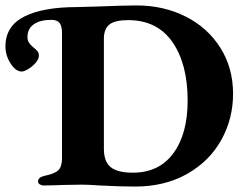

<svg xmlns="http://www.w3.org/2000/svg" viewBox="-21 -679 904 706"><path d="M346 3Q306 0 281 0L215 1Q163 3 139 3Q132 3 125.5 -1Q119 -5 119 -11Q119 -27 141 -32Q180 -40 193.5 -53Q207 -66 207 -97V-559Q207 -583 198 -594.5Q189 -606 168 -606Q126 -606 103 -589.5Q80 -573 80 -543Q80 -531 85 -523Q90 -515 99 -507Q112 -497 117 -490.5Q122 -484 122 -474Q122 -462 110.5 -448.5Q99 -435 83.5 -425.5Q68 -416 59 -416Q37 -416 18 -445.5Q-1 -475 -1 -508Q-1 -583 68 -618Q137 -653 263 -653L335 -655Q437 -659 481 -659Q581 -659 662 -618Q743 -577 789.5 -503Q836 -429 836 -334Q836 -242 792.5 -164Q749 -86 667 -39.5Q585 7 475 7Q422 7 346 3ZM669 -309Q669 -444 613 -524.5Q557 -605 450 -605Q402 -605 381.5 -589Q361 -573 361 -536V-132Q361 -84 386.5 -64Q412 -44 467 -44Q564 -44 616.5 -115.5Q669 -187 669 -309Z"/></svg>

Font: EB Garamond
Style: Bold
Weight: 700
Designer: Georg Duffner and Octavio Pardo
Foundry: Georg Duffner
Version: Version 1.000; ttfautohint (v1.6)